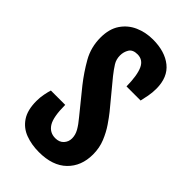

<svg xmlns="http://www.w3.org/2000/svg" viewBox="-214 -748 823 823"><g transform="rotate(45 198.0 -336.0)"><path d="M31.7 -140.6Q31.7 -162.6 35.9 -183.1Q40 -203.6 43.9 -215.8H130.9Q130.9 -142.6 149.2 -113.5Q167.5 -84.5 201.7 -84.5Q226.1 -84.5 239.7 -99.4Q253.4 -114.3 253.4 -134.8Q253.4 -156.2 241.9 -176.3Q230.5 -196.3 210.4 -220.2L124 -326.7Q88.9 -371.1 61.3 -419.7Q33.7 -468.3 33.7 -526.9Q33.7 -579.1 56.6 -613Q79.6 -647 117.2 -663.6Q154.8 -680.2 198.7 -680.2Q271.5 -680.2 314.9 -645.3Q358.4 -610.4 358.4 -540.5Q358.4 -517.6 354.2 -495.4Q350.1 -473.1 346.2 -457.5H260.7Q259.8 -523.9 245.1 -556.2Q230.5 -588.4 196.8 -588.4Q168.5 -588.4 157.7 -570.8Q147 -553.2 147 -531.7Q147 -508.3 158.7 -489.5Q170.4 -470.7 189 -447.3L286.6 -329.1Q300.8 -311.5 319.3 -284.4Q337.9 -257.3 351.8 -223.4Q365.7 -189.5 365.7 -149.9Q365.7 -79.1 321.3 -35.9Q276.9 7.3 194.3 7.3Q149.4 7.3 112.3 -6.6Q75.2 -20.5 53.5 -53Q31.7 -85.4 31.7 -140.6Z"/></g></svg>

Font: Fjalla One
Style: Regular
Weight: 400
Designer: Irina Smirnova, Eben Sorkin
Foundry: Sorkin Type
Version: Version 1.002; ttfautohint (v1.8.4.7-5d5b);gftools[0.9.25]